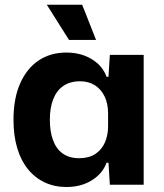

<svg xmlns="http://www.w3.org/2000/svg" viewBox="-20 -763 676 793"><path d="M254.1 9.4Q205.4 9.4 165.1 -9.4Q124.7 -28.3 95.7 -63.9Q66.7 -99.4 51.2 -151.1Q35.7 -202.7 35.7 -268.3Q35.7 -356.3 63.2 -418.4Q90.7 -480.6 139.7 -513.3Q188.7 -546 254.1 -546Q294.6 -546 328 -533.6Q361.4 -521.1 385.4 -498.7Q409.3 -476.3 420.1 -445.9H428.1L433.7 -536.3H573.4V0H433.7L428.1 -91H420.1Q403.7 -45.9 359.1 -18.2Q314.6 9.4 254.1 9.4ZM307.1 -109.6Q347.1 -109.6 373.6 -127Q400 -144.4 413.2 -174.4Q426.4 -204.4 426.4 -241.9V-295Q426.4 -333.9 412.5 -363.6Q398.6 -393.4 372.5 -410.4Q346.4 -427.3 310.7 -427.3Q269 -427.3 241.3 -408Q213.6 -388.7 199.7 -353.1Q185.9 -317.6 185.9 -268.3Q185.9 -220.3 199 -184.2Q212.1 -148.1 239.1 -128.9Q266.1 -109.6 307.1 -109.6ZM265 -598.1 173.4 -743.4H319.4L376.7 -598.1Z"/></svg>

Font: Mona Sans ExtraLight
Style: Regular
Weight: 200
Designer: Deni Anggara
Foundry: GitHub
Version: Version 2.000